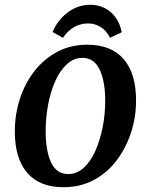

<svg xmlns="http://www.w3.org/2000/svg" viewBox="-20 -771 611 803"><path d="M245 12Q146 12 94 -48Q42 -108 42 -221Q42 -292 63 -357Q84 -422 123.5 -473Q163 -524 219 -554Q275 -584 345 -584Q445 -584 497 -524Q549 -464 549 -351Q549 -280 527.5 -215Q506 -150 466.5 -98.5Q427 -47 371 -17.5Q315 12 245 12ZM265 -43Q302 -43 331 -70Q360 -97 379.5 -141.5Q399 -186 409.5 -240Q420 -294 420 -348Q420 -432 396.5 -480.5Q373 -529 325 -529Q288 -529 259 -502Q230 -475 210.5 -430.5Q191 -386 181 -332Q171 -278 171 -224Q171 -139 194 -91Q217 -43 265 -43ZM440 -613Q425 -643 401 -658Q377 -673 348 -673Q316 -673 289.5 -657.5Q263 -642 243 -613L200 -637Q220 -686 262.5 -718.5Q305 -751 358 -751Q393 -751 420.5 -736Q448 -721 465.5 -695Q483 -669 489 -636Z"/></svg>

Font: Rasa SemiBold
Style: Italic
Weight: 600
Italic angle: -7.10001°
Designer: Anna Giedrys (Yrsa+Rasa design), David Brezina (Yrsa art-direction, Rasa art-direction, design)
Foundry: Rosetta Type Foundry
Version: Version 2.004